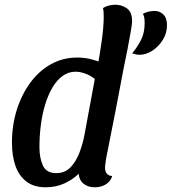

<svg xmlns="http://www.w3.org/2000/svg" viewBox="-20 -774 728 814"><path d="M571.3 -541.7Q565 -541.7 557 -543.2Q549 -544.8 540.3 -547.7Q564.8 -577.7 579 -607.1Q593.2 -636.5 593.2 -675.2Q593.2 -686.7 592 -696.7Q590.8 -706.7 585.8 -715.2Q593.2 -720.2 607.2 -723.9Q621.3 -727.7 634.8 -727.7Q657 -727.7 672.5 -712.7Q688 -697.7 688 -667.2Q688 -633.5 670.2 -604.9Q652.5 -576.3 625.7 -559Q598.8 -541.7 571.3 -541.7ZM173.8 20Q123.3 20 91.7 -4.5Q60 -29 45.3 -71.4Q30.7 -113.8 30.7 -169Q30.7 -243.3 51.3 -308.6Q72 -373.8 108.8 -423.8Q145.5 -473.8 196.2 -501.9Q247 -530 306.3 -530Q336.2 -530 360.5 -524.3Q384.8 -518.7 413 -507.8L506 -494Q488 -398.2 469.2 -300.8Q450.5 -203.3 430.3 -104.2Q429.3 -95.3 427.3 -83.3Q425.3 -71.3 425.3 -62.2Q425.3 -47.2 432.8 -38Q440.2 -28.8 455.7 -27.7Q450.8 -11.3 439.5 -0.8Q428.2 9.7 413.3 14.8Q398.5 20 381.3 20Q354 20 335.2 5.6Q316.3 -8.8 313.3 -37Q287.3 -11.8 251.8 4.1Q216.3 20 173.8 20ZM218.3 -40Q255.7 -40 279.5 -65.2Q303.3 -90.5 317.2 -127.9Q331.2 -165.3 337.7 -200.2L382 -439.2Q362.5 -454.7 340.7 -462.3Q318.8 -470 300.7 -470Q270.2 -470 245.6 -452.2Q221 -434.5 202.5 -403.2Q184 -371.8 171.5 -330.8Q159 -289.7 153.1 -243.2Q147.2 -196.8 147.2 -149.8Q147.2 -104.5 161.8 -72.2Q176.5 -40 218.3 -40ZM504 -483.8 393.7 -491.7Q403.8 -547 411.6 -603.1Q419.3 -659.2 419.7 -699Q419.7 -711.2 419.2 -721.1Q418.7 -731 416.7 -739.8Q425.7 -746.2 440 -750.1Q454.3 -754 469.7 -754Q495.7 -754 518 -738.6Q540.3 -723.2 540 -682.8Q540 -672.5 534.4 -640.2Q528.8 -607.8 520.7 -565.8Q512.5 -523.8 504 -483.8Z"/></svg>

Font: Sansita Swashed Light
Style: Regular
Weight: 300
Designer: Pablo Cosgaya
Foundry: Omnibus-Type
Version: Version 1.003